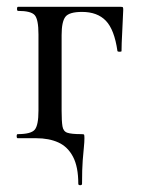

<svg xmlns="http://www.w3.org/2000/svg" viewBox="-20 -406 413 564"><path d="M210 134Q210 84 194.5 54.5Q179 25 151.5 12.5Q124 0 86 0H32Q29 0 29 -6Q29 -12 32 -12Q71 -12 82 -25Q93 -38 93 -81V-305Q93 -349 82 -361.5Q71 -374 33 -374Q30 -374 30 -380Q30 -386 33 -386H334Q340 -386 341 -384.5Q342 -383 342 -377Q341 -347 339 -311.5Q337 -276 337 -256Q337 -254 331.5 -254Q326 -254 325 -256Q316 -319 291 -345Q266 -371 221 -371Q183 -371 172 -356.5Q161 -342 161 -303V-81Q161 -50 163.5 -35Q166 -20 178 -16Q190 -12 218 -12Q226 -12 227 -10.5Q228 -9 228 0Q228 11 226.5 25.5Q225 40 223 65Q221 90 221 134Q221 138 215.5 138Q210 138 210 134Z"/></svg>

Font: Cormorant Medium
Style: Regular
Weight: 500
Designer: Christian Thalmann (Catharsis Fonts)
Foundry: Catharsis Fonts
Version: Version 4.000